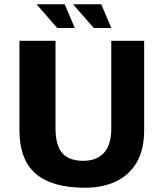

<svg xmlns="http://www.w3.org/2000/svg" viewBox="-20 -858 766 899"><path d="M378 21Q224 21 147.5 -44.5Q71 -110 71 -249V-667H240V-256Q240 -179 271 -142Q302 -105 370 -105Q432 -105 466.5 -142Q501 -179 501 -256V-667H655V-249Q655 -156 619.5 -96.5Q584 -37 522 -8Q460 21 378 21ZM248 -727 151 -838H283L330 -727ZM419 -727 322 -838H454L501 -727Z"/></svg>

Font: Maven Pro
Style: Bold
Weight: 700
Designer: Joe Prince
Foundry: Joe Prince
Version: Version 2.103